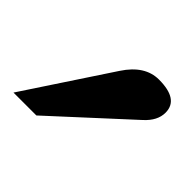

<svg xmlns="http://www.w3.org/2000/svg" viewBox="-75 -750 408 408"><g transform="rotate(45 129.5 -546.0)"><path d="M258.8 -625Q258.8 -601.1 235.8 -580.1L68.8 -426.8H0L127 -619.1Q157.2 -665 199.2 -665Q258.8 -665 258.8 -625Z"/></g></svg>

Font: Ezra SIL
Style: Regular
Weight: 400
Designer: Development by SIL's NRSI team. OpenType tables by Ralph Hancock ( hancock@dircon.co.uk )
Foundry: SIL International, Version 2.51: 2007
Version: Version 2.51, 2007